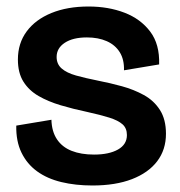

<svg xmlns="http://www.w3.org/2000/svg" viewBox="-20 -556 554 590"><path d="M264 14Q212 14 168.5 3.5Q125 -7 94 -29.5Q63 -52 46 -87Q29 -122 30 -170L138 -188Q139 -152 155 -128Q171 -104 200 -92.5Q229 -81 269 -81Q315 -81 342.5 -96.5Q370 -112 370 -141Q370 -162 356.5 -174Q343 -186 316 -194.5Q289 -203 248 -212Q205 -221 166.5 -232.5Q128 -244 98.5 -261Q69 -278 52 -305Q35 -332 35 -373Q35 -423 62 -459.5Q89 -496 138 -516Q187 -536 252 -536Q313 -536 362.5 -517Q412 -498 441.5 -459Q471 -420 469 -358L361 -340Q362 -373 348 -395.5Q334 -418 308 -429.5Q282 -441 247 -441Q204 -441 179 -424.5Q154 -408 154 -381Q154 -359 169.5 -345.5Q185 -332 213.5 -324Q242 -316 282 -308Q318 -301 354.5 -291Q391 -281 422 -264Q453 -247 471.5 -218Q490 -189 490 -145Q490 -96 463 -60.5Q436 -25 385.5 -5.5Q335 14 264 14Z"/></svg>

Font: Bricolage Grotesque 72pt SemiBold
Style: Regular
Weight: 600
Version: Version 1.001;gftools[0.9.33.dev8+g029e19f]